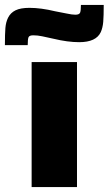

<svg xmlns="http://www.w3.org/2000/svg" viewBox="-72 -763 443 783"><path d="M57 -510H242V0H57ZM-39 -691Q-29 -711 -8.5 -721Q12 -731 48 -731Q95 -731 153 -717Q167 -714 178.5 -712Q190 -710 199 -708Q222 -703 235 -703Q251 -703 254.5 -711Q258 -719 258 -743H351Q351 -698 349 -674Q347 -650 339 -632Q320 -591 251 -591Q204 -591 146 -605L100 -615Q81 -619 64 -619Q48 -619 44.5 -611.5Q41 -604 41 -579H-52Q-52 -625 -50 -649Q-48 -673 -39 -691Z"/></svg>

Font: Saira Stencil One
Style: Regular
Weight: 400
Designer: Hector Gatti with collaboration of the Omnibus-Type team
Foundry: Omnibus-Type
Version: Version 1.004